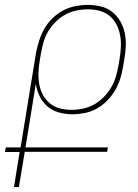

<svg xmlns="http://www.w3.org/2000/svg" viewBox="-41 -763 561 783"><path d="M36 0H16L39 -143H-21L-17 -162H43L106 -548Q111 -573 119 -598Q127 -623 140 -646Q153 -669 173 -688.5Q193 -708 217 -720.5Q241 -733 266.5 -738Q292 -743 317 -743Q345 -743 371 -736.5Q397 -730 416.5 -714.5Q436 -699 449 -677Q462 -655 467.5 -629.5Q473 -604 472 -576.5Q471 -549 466 -522L461 -492Q457 -467 449.5 -442.5Q442 -418 428.5 -395Q415 -372 396 -352.5Q377 -333 353.5 -320Q330 -307 304.5 -302Q279 -297 254 -297Q226 -297 199 -304.5Q172 -312 152.5 -329Q133 -346 121 -370Q109 -394 105 -421L63 -162H399L396 -144H60ZM251 -315Q274 -315 297.5 -320Q321 -325 342 -336.5Q363 -348 381 -366Q399 -384 411.5 -405Q424 -426 431 -449Q438 -472 442 -495L447 -525Q451 -549 452 -573.5Q453 -598 448.5 -621Q444 -644 433.5 -664Q423 -684 405.5 -698.5Q388 -713 365 -719Q342 -725 317 -725Q294 -725 270.5 -720Q247 -715 225.5 -703.5Q204 -692 186 -674Q168 -656 155.5 -635Q143 -614 136.5 -591Q130 -568 126 -545L121 -516Q117 -492 116 -467.5Q115 -443 119 -420Q123 -397 134 -376.5Q145 -356 162.5 -341.5Q180 -327 203 -321Q226 -315 251 -315Z"/></svg>

Font: Iosevka Term Curly Thin
Style: Italic
Weight: 100
Italic angle: -9°
Designer: Belleve Invis
Foundry: Belleve Invis
Version: Version 32.3.0